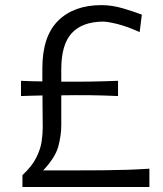

<svg xmlns="http://www.w3.org/2000/svg" viewBox="-20 -748 652 768"><path d="M69.8 0V-47.4Q107.9 -83 125 -117.2Q142.1 -151.4 146.5 -181.9Q150.9 -212.4 150.9 -236.8L149.9 -366.2Q129.4 -365.7 107.7 -365.2Q85.9 -364.7 64 -363.8V-424.8Q85.9 -423.8 107.4 -423.1Q128.9 -422.4 149.4 -422.4V-475.1Q149.4 -602.5 212.4 -665Q275.4 -727.5 386.2 -727.5Q428.2 -727.5 472.4 -714.4Q516.6 -701.2 547.4 -689.5L538.6 -619.6Q488.8 -642.1 449.7 -651.9Q410.6 -661.6 391.1 -661.6Q308.6 -660.6 266.8 -615.2Q225.1 -569.8 225.1 -470.7V-421.4Q283.2 -420.9 335.9 -421.6Q388.7 -422.4 452.1 -424.8V-363.8Q388.7 -366.7 335.7 -367.2Q282.7 -367.7 225.1 -366.7V-247.1Q225.1 -207 213.4 -162.8Q201.7 -118.7 152.8 -66.4H272.9Q340.3 -66.4 392.1 -66.9Q443.8 -67.4 488 -68.8Q532.2 -70.3 577.6 -73.2V0Z"/></svg>

Font: Pinar Regular
Style: Regular
Weight: 400
Designer: Amin Abedi
Version: Version 3.000